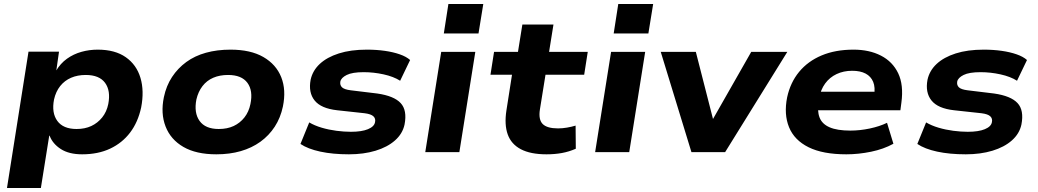

<svg xmlns="http://www.w3.org/2000/svg" viewBox="-20 -763 5204 963"><path d="M15 180 123 -504H276L262 -406H260Q283 -445 316 -468.5Q349 -492 388.5 -503Q428 -514 470 -514Q557 -514 611 -476Q665 -438 684.5 -372.5Q704 -307 688 -224Q672 -150 632.5 -98Q593 -46 532.5 -17.5Q472 11 392 11Q326 11 285 -15.5Q244 -42 229 -82L227 -83L185 180ZM364 -116Q406 -116 438 -131Q470 -146 492.5 -174Q515 -202 523 -241Q536 -308 507 -347.5Q478 -387 410 -387Q369 -387 336.5 -373Q304 -359 282 -331.5Q260 -304 251 -264Q238 -197 267.5 -156.5Q297 -116 364 -116Z M1065 11Q964 11 900 -26Q836 -63 810.5 -128.5Q785 -194 802 -276Q814 -333 843 -377Q872 -421 914.5 -452Q957 -483 1013 -498.5Q1069 -514 1136 -514Q1237 -514 1301 -477Q1365 -440 1390.5 -376Q1416 -312 1399 -229Q1387 -172 1358 -127.5Q1329 -83 1286 -52Q1243 -21 1187.5 -5Q1132 11 1065 11ZM1077 -116Q1120 -116 1152 -131Q1184 -146 1206 -174Q1228 -202 1236 -241Q1250 -308 1221 -347.5Q1192 -387 1124 -387Q1082 -387 1049.5 -373Q1017 -359 995.5 -331Q974 -303 965 -264Q952 -197 981 -156.5Q1010 -116 1077 -116Z M1730 11Q1649 11 1586.5 -2.5Q1524 -16 1487 -41L1531 -149Q1558 -133 1593.5 -122.5Q1629 -112 1667.5 -107Q1706 -102 1740 -102Q1794 -102 1825.5 -115Q1857 -128 1861 -150Q1865 -168 1853 -179.5Q1841 -191 1809 -195L1671 -210Q1590 -219 1558 -259Q1526 -299 1538 -363Q1548 -409 1584 -442.5Q1620 -476 1679.5 -495Q1739 -514 1820 -514Q1868 -514 1910 -508Q1952 -502 1985 -490.5Q2018 -479 2037 -462L1987 -358Q1954 -379 1904 -390Q1854 -401 1804 -401Q1747 -401 1719 -387Q1691 -373 1687 -354Q1684 -336 1695.5 -325Q1707 -314 1740 -310L1872 -294Q1956 -282 1989.5 -246Q2023 -210 2009 -138Q1999 -92 1961 -58.5Q1923 -25 1863.5 -7Q1804 11 1730 11Z M2206 -595 2229 -743H2404L2380 -595ZM2113 0 2193 -503H2364L2284 0Z M2721 11Q2641 11 2592.5 -14.5Q2544 -40 2526.5 -89Q2509 -138 2520 -209L2548 -388H2440L2458 -503H2578L2600 -640H2756L2734 -503H2928L2910 -388H2716L2688 -214Q2680 -163 2702 -141Q2724 -119 2779 -119Q2801 -119 2824 -123Q2847 -127 2867 -133L2868 -17Q2834 -2 2798 4.5Q2762 11 2721 11Z M3058 -595 3081 -743H3256L3232 -595ZM2965 0 3045 -503H3216L3136 0Z M3448 0 3294 -503H3470L3558 -159H3552L3748 -503H3929L3617 0Z M4225 11Q4107 11 4035.5 -24.5Q3964 -60 3937.5 -125Q3911 -190 3928 -275Q3944 -349 3988 -402.5Q4032 -456 4101 -485Q4170 -514 4261 -514Q4340 -514 4398.5 -484Q4457 -454 4485 -395.5Q4513 -337 4501 -248L4496 -210H4054L4068 -303H4384L4364 -282Q4371 -325 4359.5 -352.5Q4348 -380 4321.5 -394Q4295 -408 4254 -408Q4211 -408 4176 -391.5Q4141 -375 4118.5 -344Q4096 -313 4088 -269L4086 -258Q4078 -207 4090.5 -174Q4103 -141 4141 -124.5Q4179 -108 4245 -108Q4293 -108 4342.5 -118.5Q4392 -129 4429 -147L4461 -42Q4412 -15 4349 -2Q4286 11 4225 11Z M4824 11Q4743 11 4680.5 -2.5Q4618 -16 4581 -41L4625 -149Q4652 -133 4687.5 -122.5Q4723 -112 4761.5 -107Q4800 -102 4834 -102Q4888 -102 4919.5 -115Q4951 -128 4955 -150Q4959 -168 4947 -179.5Q4935 -191 4903 -195L4765 -210Q4684 -219 4652 -259Q4620 -299 4632 -363Q4642 -409 4678 -442.5Q4714 -476 4773.5 -495Q4833 -514 4914 -514Q4962 -514 5004 -508Q5046 -502 5079 -490.5Q5112 -479 5131 -462L5081 -358Q5048 -379 4998 -390Q4948 -401 4898 -401Q4841 -401 4813 -387Q4785 -373 4781 -354Q4778 -336 4789.5 -325Q4801 -314 4834 -310L4966 -294Q5050 -282 5083.5 -246Q5117 -210 5103 -138Q5093 -92 5055 -58.5Q5017 -25 4957.5 -7Q4898 11 4824 11Z"/></svg>

Font: Nunito Sans 7pt SemiExpanded ExtraBold
Style: Italic
Weight: 800
Width: 6
Italic angle: -9°
Designer: Vernon Adams
Foundry: Vernon Adams
Version: Version 3.101;gftools[0.9.27]